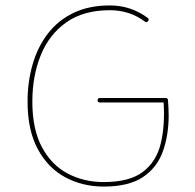

<svg xmlns="http://www.w3.org/2000/svg" viewBox="-20 -686 718 707"><path d="M339.4 -316.9Q339.4 -325.2 348.1 -325.2H590.3Q597.7 -325.2 598.6 -317.4Q599.6 -303.2 600.3 -289.6Q601.1 -275.9 601.1 -262.2Q601.1 -187 579.3 -127.4Q557.6 -67.9 505.6 -33.4Q453.6 1 361.8 1Q284.2 1 220.7 -33Q157.2 -66.9 119.4 -136.5Q81.5 -206.1 81.5 -312Q81.5 -384.3 99.9 -448.2Q118.2 -512.2 155.5 -561.3Q192.9 -610.4 250 -638.2Q307.1 -666 384.8 -666Q461.9 -666 523.9 -620.1Q530.3 -615.2 525.4 -608.4Q520 -601.6 513.7 -606.4Q457.5 -648.4 384.8 -648.4Q287.1 -648.4 223.9 -603.5Q160.6 -558.6 129.9 -482.2Q99.1 -405.8 99.1 -312Q99.1 -210 134.3 -144.3Q169.4 -78.6 229 -47.1Q288.6 -15.6 361.8 -15.6Q457 -15.6 506.3 -53.2Q555.7 -90.8 571.8 -157Q587.9 -223.1 582.5 -308.6H348.1Q339.4 -308.6 339.4 -316.9Z"/></svg>

Font: Mikhak-DS2-FD Thin
Style: Regular
Weight: 100
Designer: Amin Abedi
Version: Version 3.2